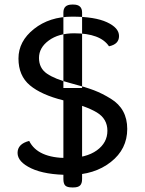

<svg xmlns="http://www.w3.org/2000/svg" viewBox="-20 -759 634 842"><path d="M296 -739Q258 -739 258 -704V-373H340V-704Q340 -739 302 -739ZM258 -335H340V26Q340 46 331 54.5Q322 63 302 63H296Q275 63 266.5 55Q258 47 258 26ZM458 -556Q420 -613 305 -613Q237 -613 194 -581.5Q151 -550 151 -505Q151 -460 186 -436Q221 -412 288.5 -394.5Q356 -377 392.5 -363Q429 -349 466 -326Q538 -282 538 -193.5Q538 -105 466 -48.5Q394 8 286 8Q178 8 117.5 -20.5Q57 -49 57 -88.5Q57 -128 108 -141Q145 -66 275 -66Q358 -66 404.5 -99.5Q451 -133 451 -185.5Q451 -238 404.5 -266Q358 -294 259.5 -318.5Q161 -343 111 -385Q61 -427 61 -502.5Q61 -578 129 -632Q197 -686 296.5 -686Q396 -686 449 -661.5Q502 -637 502 -601Q502 -565 458 -556Z"/></svg>

Font: Merge One
Style: Regular
Weight: 400
Designer: Kosal Sen
Foundry: Philatype
Version: Version 1.001